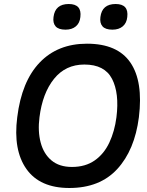

<svg xmlns="http://www.w3.org/2000/svg" viewBox="-20 -928 734 958"><path d="M247 -843Q255 -908 323 -908Q389 -908 381 -843Q378 -813 358.5 -796.5Q339 -780 307 -780Q272 -780 257.5 -796.5Q243 -813 247 -843ZM481 -843Q489 -908 557 -908Q623 -908 615 -843Q612 -813 592.5 -796.5Q573 -780 541 -780Q506 -780 491.5 -796.5Q477 -813 481 -843ZM66 -343Q88 -522 178 -616Q268 -710 414 -710Q566 -710 630.5 -616Q695 -522 673 -343Q652 -179 565 -84.5Q478 10 326 10Q179 10 112 -84.5Q45 -179 66 -343ZM339 -95Q406 -95 452.5 -127.5Q499 -160 525.5 -216.5Q552 -273 561 -343Q576 -463 539 -534.5Q502 -606 401 -606Q307 -606 249.5 -534.5Q192 -463 177 -343Q168 -273 183 -216.5Q198 -160 237 -127.5Q276 -95 339 -95Z"/></svg>

Font: Haskoy SemiBold
Style: Italic
Weight: 600
Designer: Ertekin Erdin
Foundry: Ertekin Erdin
Version: Version 2.000; ttfautohint (v1.8.4.7-5d5b)